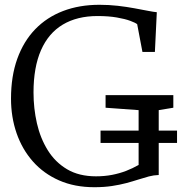

<svg xmlns="http://www.w3.org/2000/svg" viewBox="-20 -771 760 802"><path d="M374 11Q291.5 11 226.8 -17.5Q162 -46 117.2 -96.8Q72.5 -147.5 49.2 -214.8Q26 -282 26 -359Q26 -452.5 52.2 -525.5Q78.5 -598.5 127 -648.8Q175.5 -699 243.5 -725Q311.5 -751 395.5 -751Q434.5 -751 471.8 -746.8Q509 -742.5 541.2 -736.5Q573.5 -730.5 598 -725.8Q622.5 -721 635 -720L627 -554H575L553 -670Q545.5 -676 524 -684Q502.5 -692 468 -698Q433.5 -704 387.5 -704Q302 -704 242.2 -668.2Q182.5 -632.5 151.2 -561.2Q120 -490 120 -384.5Q120 -318.5 134.2 -256Q148.5 -193.5 179.5 -143.5Q210.5 -93.5 260.2 -64Q310 -34.5 381 -34.5Q416.5 -34.5 447.8 -40.5Q479 -46.5 506.8 -57.2Q534.5 -68 559 -82V-311L421 -321V-373.5H704V-321L643 -311V-40Q622.5 -39.5 601.8 -34Q581 -28.5 557.8 -21Q534.5 -13.5 507.5 -6.2Q480.5 1 447.5 6Q414.5 11 374 11ZM400 -174V-225.5H719.5V-174Z"/></svg>

Font: Merriweather 24pt Light
Style: Regular
Weight: 300
Designer: Eben Sorkin
Foundry: Eben Sorkin
Version: Version 2.100